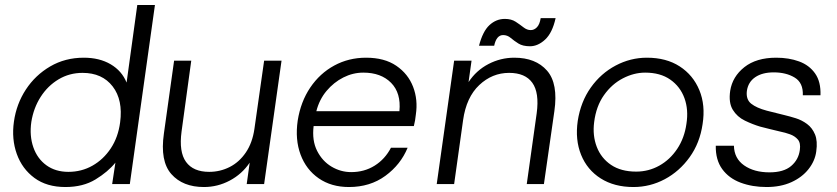

<svg xmlns="http://www.w3.org/2000/svg" viewBox="-20 -740 3367 772"><path d="M243 12Q168 12 118.5 -24.5Q69 -61 47.5 -121Q26 -181 36 -251Q46 -322 84 -380Q122 -438 182 -473Q242 -508 317 -508Q380 -508 425 -481.5Q470 -455 489 -408L532 -720H603L502 0H431L444 -86Q414 -49 364 -18.5Q314 12 243 12ZM255 -49Q308 -49 352 -74Q396 -99 425.5 -143.5Q455 -188 463 -248Q475 -338 433 -392.5Q391 -447 312 -447Q259 -447 215.5 -421Q172 -395 143.5 -350.5Q115 -306 106 -250Q98 -194 114 -148Q130 -102 166.5 -75.5Q203 -49 255 -49Z M800 12Q715 12 669 -40Q623 -92 639 -203L680 -496H749L710 -211Q699 -129 728 -89Q757 -49 821 -49Q865 -49 903.5 -68.5Q942 -88 968.5 -127Q995 -166 1003 -222L1042 -496H1112L1042 0H972L984 -86Q953 -40 904 -14Q855 12 800 12Z M1383 12Q1312 12 1261.5 -23Q1211 -58 1188.5 -118.5Q1166 -179 1177 -255Q1189 -331 1227.5 -388Q1266 -445 1324 -476.5Q1382 -508 1452 -508Q1526 -508 1573.5 -475.5Q1621 -443 1641 -391Q1661 -339 1652 -279Q1651 -267 1649 -256.5Q1647 -246 1644 -233H1241Q1234 -175 1255 -133.5Q1276 -92 1313 -70Q1350 -48 1392 -48Q1445 -48 1486.5 -74Q1528 -100 1552 -146H1619Q1591 -78 1529.5 -33Q1468 12 1383 12ZM1441 -448Q1399 -448 1360.5 -428.5Q1322 -409 1293 -374.5Q1264 -340 1252 -293H1586Q1593 -366 1552.5 -407Q1512 -448 1441 -448Z M2098 0 2138 -285Q2149 -367 2120.5 -407Q2092 -447 2027 -447Q1959 -447 1907 -398Q1855 -349 1842 -257L1806 0H1736L1806 -496H1876L1864 -410Q1895 -457 1944 -482.5Q1993 -508 2048 -508Q2134 -508 2179.5 -456Q2225 -404 2209 -293L2167 0ZM2111 -554Q2082 -554 2064.5 -565Q2047 -576 2033.5 -587.5Q2020 -599 2003 -599Q1976 -599 1967 -556H1906Q1921 -614 1948 -639Q1975 -664 2010 -664Q2036 -664 2053.5 -652.5Q2071 -641 2085 -630Q2099 -619 2114 -619Q2128 -619 2139 -630.5Q2150 -642 2154 -667H2214Q2201 -608 2172 -581Q2143 -554 2111 -554Z M2527 12Q2450 12 2395.5 -22.5Q2341 -57 2316.5 -117.5Q2292 -178 2303 -254Q2315 -331 2355.5 -388Q2396 -445 2455.5 -476.5Q2515 -508 2581 -508Q2659 -508 2713 -473Q2767 -438 2792 -377.5Q2817 -317 2805 -241Q2794 -165 2753 -108Q2712 -51 2653 -19.5Q2594 12 2527 12ZM2538 -50Q2588 -50 2631 -74Q2674 -98 2703 -141.5Q2732 -185 2740 -242Q2749 -299 2732 -345.5Q2715 -392 2675 -420Q2635 -448 2574 -448Q2529 -448 2484.5 -425Q2440 -402 2408.5 -357.5Q2377 -313 2369 -249Q2362 -195 2379.5 -149.5Q2397 -104 2437 -77Q2477 -50 2538 -50Z M3062 12Q3005 12 2958 -5.5Q2911 -23 2884 -60Q2857 -97 2858 -154H2931Q2932 -103 2972 -75Q3012 -47 3074 -47Q3131 -47 3161 -72.5Q3191 -98 3196 -137Q3200 -165 3188 -179Q3176 -193 3156.5 -200Q3137 -207 3117 -211Q3095 -216 3075.5 -221Q3056 -226 3036 -231Q3006 -240 2975 -255Q2944 -270 2926.5 -298.5Q2909 -327 2916 -375Q2925 -432 2973 -470Q3021 -508 3101 -508Q3152 -508 3193 -493Q3234 -478 3257.5 -444.5Q3281 -411 3279 -357H3208Q3210 -407 3175.5 -428Q3141 -449 3091 -449Q3045 -449 3016.5 -429.5Q2988 -410 2983 -374Q2979 -340 3000.5 -323Q3022 -306 3063 -295Q3082 -290 3101 -285.5Q3120 -281 3135 -277Q3156 -272 3180 -264.5Q3204 -257 3225 -241.5Q3246 -226 3257 -199.5Q3268 -173 3262 -131Q3257 -93 3231 -60Q3205 -27 3162 -7.5Q3119 12 3062 12Z"/></svg>

Font: Host Grotesk Light
Style: Italic
Weight: 300
Italic angle: -8°
Designer: Doğukan Karapınar based on Poppins by Indian Type Foundry, Jonny Pinhorn
Foundry: Element Type
Version: Version 1.001; ttfautohint (v1.8.4.7-5d5b)